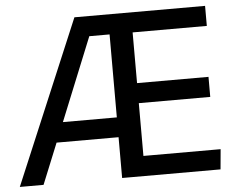

<svg xmlns="http://www.w3.org/2000/svg" viewBox="-51 -770 1012 830"><g transform="rotate(-5 455.0 -355.0)"><path d="M2 0 301 -710H868V-623H546V-403H856V-316H546V-87H881L873 0H446V-177H177L105 0ZM212 -263H446V-623H358Z"/></g></svg>

Font: Livvic Medium
Style: Regular
Weight: 500
Designer: Jacques Le Bailly, Baron von Fonthausen
Version: Version 1.001; ttfautohint (v1.8.2)